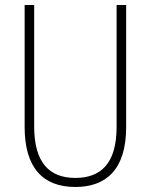

<svg xmlns="http://www.w3.org/2000/svg" viewBox="-20 -827 600 764"><path d="M482 -321V-807H444V-322C444 -175 380 -119 280 -119C176 -119 116 -180 116 -324V-807H78V-322C78 -160 150 -83 280 -83C399 -83 482 -149 482 -321Z"/></svg>

Font: Noto Sans Telugu UI Condensed ExtraLight
Style: Regular
Weight: 200
Width: 3
Designer: Jelle Bosma - Monotype Design Team
Foundry: Monotype Imaging Inc.
Version: Version 2.005